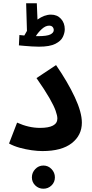

<svg xmlns="http://www.w3.org/2000/svg" viewBox="-20 -913 557 1168"><path d="M35 -40 84 -167Q155 -135 223 -135Q329 -135 329 -192Q329 -209 318.5 -239Q308 -269 280.5 -317Q253 -365 202 -438L321 -517Q392 -414 435 -322Q478 -230 478 -167Q478 -90 416.5 -42Q355 6 238 6Q209 6 173 1Q137 -4 100.5 -14Q64 -24 35 -40ZM217 -629Q198 -629 173.5 -630.5Q149 -632 127.5 -634Q106 -636 95 -637L98 -700Q111 -698 128 -697Q136 -711 144 -725L139 -893H204L208 -794Q250 -824 290 -824Q328 -824 351 -798.5Q374 -773 374 -735Q374 -713 362.5 -688.5Q351 -664 317 -646.5Q283 -629 217 -629ZM279 -757Q257 -757 234.5 -736.5Q212 -716 198 -693Q204 -693 210 -693Q266 -693 286.5 -703.5Q307 -714 307 -730Q307 -741 300 -749Q293 -757 279 -757ZM244 235Q215 235 194.5 215Q174 195 174 166Q174 137 194.5 115.5Q215 94 244 94Q273 94 293.5 115.5Q314 137 314 166Q314 195 293.5 215Q273 235 244 235Z"/></svg>

Font: Noto IKEA Arabic
Style: Bold
Weight: 700
Designer: Monotype Design Team
Foundry: Monotype Imaging Inc.
Version: Version 1.200